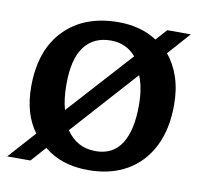

<svg xmlns="http://www.w3.org/2000/svg" viewBox="-66 -596 729 683"><g transform="rotate(10 299.0 -254.5)"><path d="M2 16 90 -82Q43 -145 43 -243Q43 -376 115 -449.5Q187 -523 310 -523Q391 -523 449 -485L485 -525H570L498 -444Q525 -412 540 -367.5Q555 -323 555 -267Q555 -180 523.5 -117Q492 -54 433.5 -20Q375 14 294 14Q196 14 134 -38L86 16ZM176 -182 385 -413Q350 -454 294 -454Q232 -454 198.5 -409.5Q165 -365 165 -274Q165 -219 176 -182ZM308 -57Q370 -57 401 -105Q432 -153 432 -244Q432 -307 414 -350L202 -114Q240 -57 308 -57Z"/></g></svg>

Font: Literata Medium
Style: Regular
Weight: 500
Designer: Latin by Veronika Burian and Jose Scaglione. Greek by Irene Vlachou. Cyrillic by Vera Evstafieva.
Foundry: TypeTogether
Version: Version 3.103; ttfautohint (v1.8.4.7-5d5b);gftools[0.9.29]